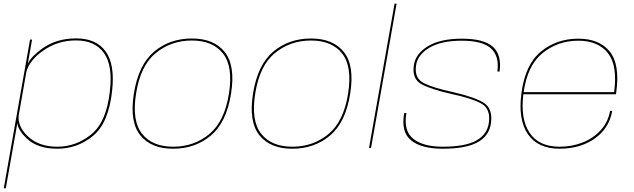

<svg xmlns="http://www.w3.org/2000/svg" viewBox="-52 -805 3450 1045"><path d="M-31.5 220 111.5 -589.5H122.5L99.5 -459Q118.5 -498 177.5 -540.5Q254.5 -596 362.5 -596Q472 -596 523.2 -524.8Q574.5 -453.5 558 -309Q539 -135.5 454.2 -65.5Q369.5 4.5 259.5 4.5Q152.5 4.5 93.5 -51.5Q46.5 -96 42.5 -135.5L-20.5 220ZM49.5 -175Q44.5 -115.5 99 -63.5Q158.5 -6.5 260 -6.5Q362.5 -6.5 445.2 -74Q528 -141.5 546 -309Q562.5 -448.5 513.5 -516.8Q464.5 -585 362 -585Q260.5 -585 181 -528Q105.5 -474 91 -411.5Z M890 4.5Q770.5 4.5 711.5 -68.8Q652.5 -142 676.5 -295Q701.5 -452.5 786.8 -524Q872 -595.5 992.5 -595.5Q1112 -595.5 1171 -522Q1230 -448.5 1205.5 -295Q1180.5 -138 1095.2 -66.8Q1010 4.5 890 4.5ZM890.5 -6.5Q1003.5 -6.5 1086.8 -75Q1170 -143.5 1194 -295Q1217.5 -443.5 1161.5 -514Q1105.5 -584.5 992.5 -584.5Q879 -584.5 795.5 -516Q712 -447.5 688.5 -295Q665 -147.5 721 -77Q777 -6.5 890.5 -6.5Z M1538.5 4.5Q1419 4.5 1360 -68.8Q1301 -142 1325 -295Q1350 -452.5 1435.2 -524Q1520.5 -595.5 1641 -595.5Q1760.5 -595.5 1819.5 -522Q1878.5 -448.5 1854 -295Q1829 -138 1743.8 -66.8Q1658.5 4.5 1538.5 4.5ZM1539 -6.5Q1652 -6.5 1735.2 -75Q1818.5 -143.5 1842.5 -295Q1866 -443.5 1810 -514Q1754 -584.5 1641 -584.5Q1527.5 -584.5 1444 -516Q1360.5 -447.5 1337 -295Q1313.5 -147.5 1369.5 -77Q1425.5 -6.5 1539 -6.5Z M1956.5 0 2095.5 -785H2106.5L1967.5 0Z M2357.5 4.5Q2242 4.5 2185.8 -40.8Q2129.5 -86 2148 -189.5H2160Q2143 -93.5 2196.8 -50Q2250.5 -6.5 2357.5 -6.5Q2481 -6.5 2541 -40.5Q2601 -74.5 2609 -139Q2618.5 -212 2569 -240.5Q2519.5 -269 2407.5 -293Q2298 -317.5 2244.2 -345.5Q2190.5 -373.5 2200 -446.5Q2208 -511 2276 -552.8Q2344 -594.5 2461.5 -594.5Q2581.5 -594.5 2630.5 -550.5Q2679.5 -506.5 2667 -415.5H2655Q2666.5 -499 2620.5 -541.2Q2574.5 -583.5 2461.5 -583.5Q2347.5 -583.5 2283 -544Q2218.5 -504.5 2212 -445.5Q2203.5 -378.5 2254.5 -352.8Q2305.5 -327 2412 -304Q2530.5 -277 2580.2 -246Q2630 -215 2620.5 -138.5Q2613 -67.5 2549 -31.5Q2485 4.5 2357.5 4.5Z M2994 4.5Q2876 4.5 2821.5 -74.2Q2767 -153 2786 -298Q2806.5 -454 2892 -524.2Q2977.5 -594.5 3095.5 -594.5Q3209.5 -594.5 3266.2 -525Q3323 -455.5 3302 -302Q3301 -295 3300.5 -292H2796.5Q2780 -157.5 2830 -83Q2880.5 -6.5 2994 -6.5Q3062 -6.5 3120.5 -30Q3179 -53.5 3218.5 -97.5Q3258 -141.5 3268.5 -201.5H3280Q3269 -137 3228.8 -90.8Q3188.5 -44.5 3127.8 -20Q3067 4.5 2994 4.5ZM2798 -303.5H3290.5Q3310 -449 3257 -515.5Q3203.5 -583.5 3095.5 -583.5Q2984 -583.5 2901 -516Q2819 -450 2798 -303.5Z"/></svg>

Font: Anybody ExtraExpanded Thin
Style: Italic
Weight: 100
Width: 8
Italic angle: -10°
Designer: Tyler Finck
Foundry: Etcetera Type Company
Version: Version 1.010; ttfautohint (v1.8.3) -l 8 -r 50 -G 200 -x 14 